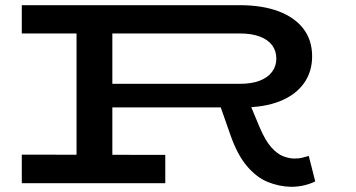

<svg xmlns="http://www.w3.org/2000/svg" viewBox="-20 -706 1374 740"><path d="M366 -292V-383H905Q950 -383 981 -395Q1012 -407 1028.5 -429Q1045 -451 1045 -480Q1045 -510 1029 -531.5Q1013 -553 981.5 -565Q950 -577 905 -577H64V-686H904Q991 -686 1053.5 -662.5Q1116 -639 1149.5 -595Q1183 -551 1183 -489Q1183 -429 1151 -384.5Q1119 -340 1059 -316Q999 -292 915 -292ZM64 0V-110L617 -109V0ZM275 -60V-623H413V-60ZM1101 14Q1056 13 1012.5 -4.5Q969 -22 932 -65.5Q895 -109 868 -186L828 -300L940 -313L980 -217Q1002 -165 1025 -139Q1048 -113 1071 -104Q1094 -95 1115 -95Q1134 -95 1146.5 -98.5Q1159 -102 1170 -105L1195 -7Q1178 2 1153.5 8Q1129 14 1101 14Z"/></svg>

Font: BioRhyme Expanded SemiBold
Style: Regular
Weight: 600
Width: 7
Designer: Aoife Mooney
Foundry: Aoife Mooney Type
Version: Version 1.600;gftools[0.9.33]